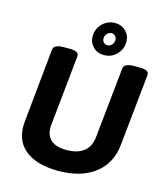

<svg xmlns="http://www.w3.org/2000/svg" viewBox="-132 -1018 976 1127"><g transform="rotate(15 356.0 -454.5)"><path d="M410 -718Q371 -718 345 -744Q319 -770 319 -807Q319 -853 350.5 -885Q382 -917 427 -917Q467 -917 493 -891Q519 -865 519 -827Q519 -783 488 -750.5Q457 -718 410 -718ZM415 -779Q431 -779 442.5 -791Q454 -803 454 -820Q454 -835 445 -844.5Q436 -854 422 -854Q407 -854 395.5 -841.5Q384 -829 384 -812Q384 -798 393 -788.5Q402 -779 415 -779ZM328 8Q194 8 123.5 -51Q53 -110 64 -221L109 -670Q112 -702 173 -702H207Q239 -702 252 -693.5Q265 -685 263 -670L219 -239Q214 -185 244.5 -154Q275 -123 342 -123Q480 -123 492 -244L536 -670Q539 -702 600 -702H633Q665 -702 678 -693.5Q691 -685 689 -670L644 -234Q632 -119 548.5 -55.5Q465 8 328 8Z"/></g></svg>

Font: Asap
Style: Bold Italic
Weight: 700
Italic angle: -6°
Designer: Pablo Cosgaya
Foundry: Omnibus-Type
Version: Version 3.001; ttfautohint (v1.8.3)